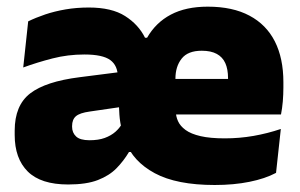

<svg xmlns="http://www.w3.org/2000/svg" viewBox="-20 -528 878 562"><path d="M608.5 13.5Q497 13.5 433 -21Q369 -55.5 347 -114.5L337.5 -144.5Q331 -169.5 329.5 -192.2Q328 -215 328 -235.5L325 -301.5Q325 -336 302.8 -352.2Q280.5 -368.5 227 -368.5Q178.5 -368.5 133.8 -357Q89 -345.5 48 -330.5L62.5 -465.5Q85 -476.5 112.5 -485.8Q140 -495 172 -500.5Q204 -506 240 -506Q307 -506 346.2 -481Q385.5 -456 404.5 -417.5H410.5Q436 -462 480 -485.2Q524 -508.5 588 -508.5Q661 -508.5 710.2 -482.2Q759.5 -456 784.5 -406.8Q809.5 -357.5 809.5 -287.5V-272Q809.5 -252 807.8 -231.2Q806 -210.5 802.5 -193H644Q646 -223.5 646.8 -250.5Q647.5 -277.5 647.5 -299Q647.5 -325.5 639.5 -343.2Q631.5 -361 614.5 -370.2Q597.5 -379.5 570.5 -379.5Q530 -379.5 511.8 -356.5Q493.5 -333.5 493.5 -297.5V-254.5L494.5 -236.5V-204Q494.5 -188 501 -173.5Q507.5 -159 523.2 -147.5Q539 -136 567 -129.5Q595 -123 638 -123Q681 -123 722.2 -130.2Q763.5 -137.5 802 -150.5L788 -22Q756 -5 710.2 4.2Q664.5 13.5 608.5 13.5ZM179.5 12Q99.5 12 61.2 -26Q23 -64 23 -133V-145.5Q23 -219.5 68.2 -254.5Q113.5 -289.5 213 -302L338.5 -318L349 -217L242.5 -201.5Q213.5 -197.5 202.2 -187.8Q191 -178 191 -159V-157Q191 -139.5 202.8 -128.5Q214.5 -117.5 242 -117.5Q268 -117.5 286.5 -124.2Q305 -131 317.8 -142.2Q330.5 -153.5 337.5 -166.5L387 -83H357.5Q342 -57 321 -35.5Q300 -14 266.5 -1Q233 12 179.5 12ZM420 -193V-297H767V-193Z"/></svg>

Font: Anek Gurmukhi Medium ExtraBold
Style: Regular
Weight: 800
Version: Version 1.003